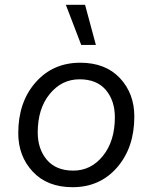

<svg xmlns="http://www.w3.org/2000/svg" viewBox="-20 -770 635 799"><path d="M334 -750 379 -583H318L254 -750ZM282 9Q177 9 116.5 -55.5Q56 -120 56 -216Q56 -345 128 -427Q200 -509 314 -509Q419 -509 479 -445Q539 -381 539 -285Q539 -156 467.5 -73.5Q396 9 282 9ZM285 -60Q359 -60 408.5 -121.5Q458 -183 458 -282Q458 -351 420.5 -395.5Q383 -440 311 -440Q237 -440 187 -379Q137 -318 137 -219Q137 -150 175 -105Q213 -60 285 -60Z"/></svg>

Font: Elaine Sans
Style: Italic
Weight: 400
Italic angle: -13°
Designer: Wei Huang
Foundry: Wei Huang
Version: Version 2.001;December 24, 2019;FontCreator 12.0.0.2547 64-b